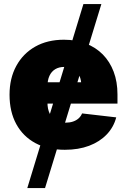

<svg xmlns="http://www.w3.org/2000/svg" viewBox="-20 -748 641 972"><path d="M118.2 204.1 402.3 -727.5H493.2L208 204.1ZM308.1 10.3Q222.2 10.3 159.4 -23.4Q96.7 -57.1 62.5 -119.6Q28.3 -182.1 28.3 -268.6Q28.3 -351.6 62.5 -414.3Q96.7 -477.1 158.4 -512Q220.2 -546.9 303.7 -546.9Q364.7 -546.9 414.8 -527.6Q464.8 -508.3 500.5 -472.2Q536.1 -436 555.4 -385Q574.7 -334 574.7 -270.5V-223.6H88.4V-331.5H483.4L392.1 -310.1Q392.1 -341.8 382.3 -363.8Q372.6 -385.7 353.5 -397.5Q334.5 -409.2 306.2 -409.2Q278.3 -409.2 259.3 -397.5Q240.2 -385.7 230.2 -363.8Q220.2 -341.8 220.2 -310.1V-230Q220.2 -195.8 231.7 -172.9Q243.2 -149.9 263.9 -138.4Q284.7 -127 313 -127Q333 -127 349.6 -132.6Q366.2 -138.2 377.9 -148.7Q389.6 -159.2 395.5 -173.8L568.4 -153.8Q555.7 -104.5 520.3 -67.4Q484.9 -30.3 431.2 -10Q377.4 10.3 308.1 10.3Z"/></svg>

Font: Inter 18pt Black
Style: Regular
Weight: 900
Designer: Rasmus Andersson
Foundry: rsms
Version: Version 4.001;git-66647c0bb